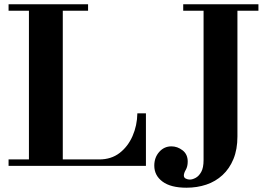

<svg xmlns="http://www.w3.org/2000/svg" viewBox="-20 -774 1241 896"><path d="M20 0V-30H443Q499 -30 538 -60Q577 -90 598.5 -139Q620 -188 621 -245H661V0ZM115 -15V-754H273V-15ZM20 -724V-754H391V-724ZM850 102Q777 102 738.5 73.5Q700 45 700 -1Q700 -39 723 -65Q746 -91 780 -91Q808 -91 832 -72.5Q856 -54 856 -20Q856 3 847 18.5Q838 34 838 45Q838 55 847 59.5Q856 64 866 64Q878 64 893 56Q908 48 919 28.5Q930 9 930 -27V-754H1088V-137Q1088 -77 1069.5 -32Q1051 13 1018.5 43Q986 73 943 87.5Q900 102 850 102ZM835 -724V-754H1186V-724Z"/></svg>

Font: Libre Bodoni
Style: Bold
Weight: 700
Designer: Pablo Impallari, Rodrigo Fuenzalida
Foundry: Impallari Type
Version: Version 2.005;gftools[0.9.23]